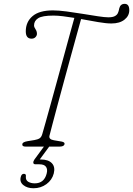

<svg xmlns="http://www.w3.org/2000/svg" viewBox="-20 -762 692 998"><path d="M237 -56Q233 -37.5 260 -33L301 -26Q319 -22.5 315 -11Q311 0 289 0H113Q94 0 96 -13Q97 -23.5 122 -28L159 -34Q176.5 -37 186 -43.2Q195.5 -49.5 200 -66Q205 -83 216.8 -125Q228.5 -167 244.5 -224.5Q260.5 -282 278 -346.2Q295.5 -410.5 312.5 -472.5Q329.5 -534.5 343.5 -586Q357.5 -637.5 366.5 -669Q336 -674 308 -677.5Q280 -681 258 -681Q199.5 -681 178.2 -667.2Q157 -653.5 157 -630Q157 -621 164.5 -610.2Q172 -599.5 172 -586Q172 -577 164.5 -569Q157 -561 144 -561Q114 -561 114 -599Q114 -648 149 -678Q184 -708 255 -708Q284.5 -708 325.8 -702.5Q367 -697 410 -690Q453 -683 488.8 -677.5Q524.5 -672 543 -672Q565 -672 576.5 -678Q588 -684 592.5 -693.5Q596.5 -702.5 597.8 -709Q599 -715.5 600 -719Q606 -742 628 -742Q652 -742 652 -709Q652 -679.5 627 -659.8Q602 -640 559 -640Q532 -640 489.8 -647.2Q447.5 -654.5 401.5 -663Q393 -632 378.5 -580Q364 -528 346.8 -465Q329.5 -402 311.8 -336.8Q294 -271.5 278.5 -213.5Q263 -155.5 252 -113.8Q241 -72 237 -56ZM214.5 -8.5H242L186.5 67H192.5Q231 67 249.5 86.2Q268 105.5 259.5 139.5Q250.5 174 221.2 195.2Q192 216.5 154 216.5Q121.5 216.5 101.2 200Q81 183.5 88 157.5Q92 141.5 104 141.5Q116.5 141.5 114.5 154.5Q112.5 174.5 126.8 182.8Q141 191 160.5 191Q209.5 191 222.5 140.5Q228.5 118.5 219.2 105.2Q210 92 185 92H165Q154 92 153.2 84.2Q152.5 76.5 159 67Z"/></svg>

Font: Fraunces 9pt S100 Thin
Style: Italic
Weight: 100
Italic angle: -16°
Version: Version 1.000; ttfautohint (v1.8.3)